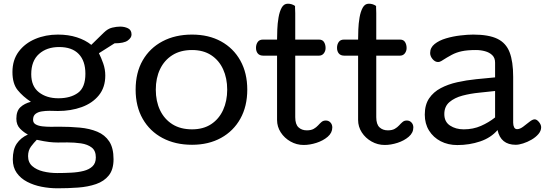

<svg xmlns="http://www.w3.org/2000/svg" viewBox="-20 -766 2929 1032"><path d="M289.1 246.1Q246.1 246.1 203.6 237.8Q161.1 229.5 126 211.2Q90.8 192.9 69.8 163.1Q48.8 133.3 48.8 90.8Q48.8 37.1 70.1 5.9Q91.3 -25.4 129.9 -43Q108.4 -53.7 88.1 -74.2Q67.9 -94.7 67.9 -127.9Q67.9 -169.4 89.6 -189.7Q111.3 -210 146 -218.8Q102.5 -247.6 74.7 -282Q46.9 -316.4 46.9 -378.9Q46.9 -443.4 80.3 -488.3Q113.8 -533.2 169.4 -556.6Q225.1 -580.1 291 -580.1Q347.7 -580.1 393.1 -565.4Q438.5 -550.8 470.7 -524.9L537.1 -589.8Q559.1 -611.8 582.8 -617.4Q606.4 -623 626 -623Q649.4 -623 668.2 -613.8Q687 -604.5 687 -580.1Q687 -563 666.5 -548.1Q646 -533.2 595.7 -533.2L511.7 -480Q523.9 -456.1 534.9 -424.8Q545.9 -393.6 545.9 -359.9Q545.9 -296.4 511.5 -253.9Q477.1 -211.4 419.2 -190.4Q361.3 -169.4 291 -169.4Q281.7 -169.4 270 -169.9Q258.3 -170.4 245.6 -170.4Q224.6 -170.4 204.3 -167.2Q184.1 -164.1 170.9 -153.8Q157.7 -143.6 157.7 -122.1Q157.7 -105.5 171.9 -97.4Q186 -89.4 207.8 -86.9Q229.5 -84.5 252 -84.5Q264.6 -84.5 276.1 -84.7Q287.6 -85 296.9 -85Q356.4 -85 409.2 -80.1Q461.9 -75.2 502.9 -58.1Q543.9 -41 567.1 -5.9Q590.3 29.3 590.3 89.8Q590.3 145 564.9 176.8Q539.6 208.5 496.3 223.4Q453.1 238.3 399.4 242.2Q345.7 246.1 289.1 246.1ZM293.9 -237.8Q358.9 -237.8 398.9 -266.8Q439 -295.9 439 -369.6Q439 -438.5 403.1 -475.8Q367.2 -513.2 297.9 -513.2Q231 -513.2 189.5 -475.8Q147.9 -438.5 147.9 -367.2Q147.9 -302.2 189.2 -270Q230.5 -237.8 293.9 -237.8ZM287.1 164.1Q325.7 164.1 362.8 162.1Q399.9 160.2 429.7 152.6Q459.5 145 477.3 127.9Q495.1 110.8 495.1 80.1Q495.1 43.9 472.9 26.9Q450.7 9.8 415.5 4.6Q380.4 -0.5 341.8 -0.5Q326.7 -0.5 314.5 -0.2Q302.2 0 291 0Q268.6 0 244.6 -2.7Q220.7 -5.4 177.7 -14.6Q162.6 0.5 146.7 21.5Q130.9 42.5 130.9 73.2Q130.9 106.9 153.3 126.7Q175.8 146.5 211.4 155.3Q247.1 164.1 287.1 164.1Z M1012.2 12.2Q921.9 12.2 853.5 -24.2Q785.2 -60.5 747.1 -127.2Q709 -193.8 709 -284.2Q709 -375.5 747.1 -441.7Q785.2 -507.8 853.5 -543.9Q921.9 -580.1 1012.2 -580.1Q1101.6 -580.1 1168.2 -543.5Q1234.9 -506.8 1272 -440.2Q1309.1 -373.5 1309.1 -284.2Q1309.1 -194.8 1272 -128.2Q1234.9 -61.5 1168 -24.7Q1101.1 12.2 1012.2 12.2ZM1012.2 -70.8Q1072.8 -70.8 1115 -98.6Q1157.2 -126.5 1179.2 -174.8Q1201.2 -223.1 1201.2 -284.2Q1201.2 -345.7 1179.2 -393.8Q1157.2 -441.9 1115 -469.5Q1072.8 -497.1 1012.2 -497.1Q950.2 -497.1 906.7 -469.7Q863.3 -442.4 840.3 -394.3Q817.4 -346.2 817.4 -284.2Q817.4 -221.7 840.3 -173.6Q863.3 -125.5 906.7 -98.1Q950.2 -70.8 1012.2 -70.8Z M1612.3 13.2Q1574.2 13.2 1541.5 -5.4Q1508.8 -23.9 1489 -54.4Q1469.2 -85 1469.2 -121.1V-466.8H1396Q1375.5 -466.8 1365.7 -478.5Q1356 -490.2 1356 -508.8Q1356 -526.9 1365 -540Q1374 -553.2 1393.1 -553.2H1469.2Q1469.2 -575.7 1470.5 -607.9Q1471.7 -640.1 1477.1 -671.9Q1482.4 -703.6 1494.1 -724.9Q1505.9 -746.1 1526.9 -746.1Q1548.8 -746.1 1565.9 -733.9V-724.1Q1565.9 -717.8 1566.4 -710Q1566.9 -702.1 1566.9 -695.3V-553.2H1694.8Q1713.4 -553.2 1721.7 -539.8Q1730 -526.4 1730 -507.8Q1730 -491.7 1720.5 -479.2Q1710.9 -466.8 1693.8 -466.8H1566.9V-136.2Q1566.9 -97.7 1584.5 -81.5Q1602.1 -65.4 1628.9 -65.4Q1652.3 -65.4 1666.3 -73.5Q1680.2 -81.5 1689.5 -91.8Q1698.7 -102.1 1708 -110.1Q1717.3 -118.2 1731 -118.2Q1746.6 -118.2 1756.3 -107.4Q1766.1 -96.7 1766.1 -81.1Q1766.1 -52.2 1741.5 -31Q1716.8 -9.8 1681.2 1.7Q1645.5 13.2 1612.3 13.2Z M2047.9 13.2Q2009.8 13.2 1977.1 -5.4Q1944.3 -23.9 1924.6 -54.4Q1904.8 -85 1904.8 -121.1V-466.8H1831.5Q1811 -466.8 1801.3 -478.5Q1791.5 -490.2 1791.5 -508.8Q1791.5 -526.9 1800.5 -540Q1809.6 -553.2 1828.6 -553.2H1904.8Q1904.8 -575.7 1906 -607.9Q1907.2 -640.1 1912.6 -671.9Q1918 -703.6 1929.7 -724.9Q1941.4 -746.1 1962.4 -746.1Q1984.4 -746.1 2001.5 -733.9V-724.1Q2001.5 -717.8 2002 -710Q2002.4 -702.1 2002.4 -695.3V-553.2H2130.4Q2148.9 -553.2 2157.2 -539.8Q2165.5 -526.4 2165.5 -507.8Q2165.5 -491.7 2156 -479.2Q2146.5 -466.8 2129.4 -466.8H2002.4V-136.2Q2002.4 -97.7 2020 -81.5Q2037.6 -65.4 2064.5 -65.4Q2087.9 -65.4 2101.8 -73.5Q2115.7 -81.5 2125 -91.8Q2134.3 -102.1 2143.6 -110.1Q2152.8 -118.2 2166.5 -118.2Q2182.1 -118.2 2191.9 -107.4Q2201.7 -96.7 2201.7 -81.1Q2201.7 -52.2 2177 -31Q2152.3 -9.8 2116.7 1.7Q2081.1 13.2 2047.9 13.2Z M2438 13.7Q2388.2 13.7 2348.6 -6.8Q2309.1 -27.3 2286.1 -64.2Q2263.2 -101.1 2263.2 -149.9Q2263.2 -202.6 2286.4 -237.1Q2309.6 -271.5 2348.9 -292.2Q2388.2 -313 2437.5 -324Q2486.8 -335 2539.6 -340.3Q2592.3 -345.7 2641.1 -350.1V-429.2Q2641.1 -455.1 2625.7 -469.7Q2610.4 -484.4 2586.9 -490.7Q2563.5 -497.1 2538.1 -497.1Q2492.2 -497.1 2462.4 -490.7Q2432.6 -484.4 2408 -471.2Q2383.3 -458 2352.1 -438Q2342.8 -432.6 2335 -432.6Q2318.4 -432.6 2305.2 -448.2Q2292 -463.9 2292 -481Q2292 -510.3 2316.2 -529.5Q2340.3 -548.8 2377.4 -559.8Q2414.6 -570.8 2454.1 -575.4Q2493.7 -580.1 2523.9 -580.1Q2606.9 -580.1 2653.6 -557.4Q2700.2 -534.7 2719.2 -484.9Q2738.3 -435.1 2738.3 -353V-106.9Q2738.3 -91.8 2743.4 -81.8Q2748.5 -71.8 2759.8 -71.8Q2774.4 -71.8 2792 -85Q2809.6 -98.1 2825.9 -111.3Q2842.3 -124.5 2854 -124.5Q2865.2 -124.5 2877 -110.1Q2888.7 -95.7 2888.7 -82Q2888.7 -62.5 2874 -45.4Q2859.4 -28.3 2837.2 -15.4Q2814.9 -2.4 2791.7 4.9Q2768.6 12.2 2752 12.2Q2671.4 12.2 2654.3 -66.9Q2618.7 -25.4 2561 -5.9Q2503.4 13.7 2438 13.7ZM2472.2 -70.8Q2523.4 -70.8 2565.4 -89.4Q2607.4 -107.9 2641.1 -134.8V-276.9Q2602.5 -272.5 2555.4 -267.8Q2508.3 -263.2 2465.8 -252Q2423.3 -240.7 2395.8 -217.3Q2368.2 -193.8 2368.2 -152.8Q2368.2 -111.3 2398.9 -91.1Q2429.7 -70.8 2472.2 -70.8Z"/></svg>

Font: Cutive
Style: Regular
Weight: 400
Version: Version 1.100; ttfautohint (v1.8.4.7-5d5b)